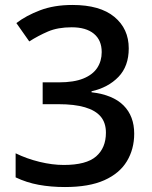

<svg xmlns="http://www.w3.org/2000/svg" viewBox="-20 -744 612 774"><path d="M499 -549Q499 -477 457.5 -434Q416 -391 349 -376V-372Q435 -362 478 -319Q521 -276 521 -205Q521 -143 491.5 -94Q462 -45 400.5 -17.5Q339 10 242 10Q185 10 136 1Q87 -8 43 -29V-126Q88 -104 139.5 -91.5Q191 -79 237 -79Q328 -79 367.5 -113.5Q407 -148 407 -209Q407 -249 386 -274Q365 -299 322.5 -311.5Q280 -324 216 -324H152V-412H217Q278 -412 316 -427.5Q354 -443 372 -470.5Q390 -498 390 -534Q390 -582 358.5 -608Q327 -634 269 -634Q213 -634 173.5 -617Q134 -600 98 -577L46 -651Q85 -681 141.5 -702.5Q198 -724 272 -724Q383 -724 441 -676Q499 -628 499 -549Z"/></svg>

Font: Noto Sans Javanese Medium
Style: Regular
Weight: 500
Version: Version 2.004